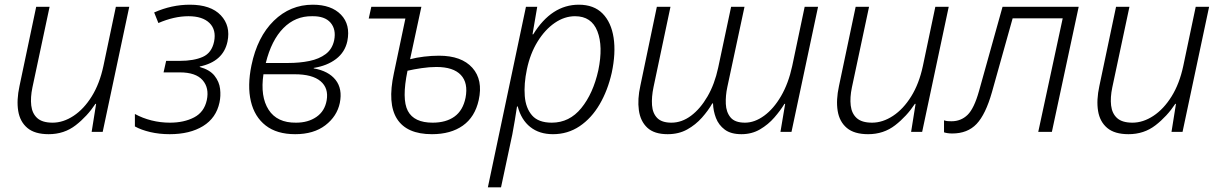

<svg xmlns="http://www.w3.org/2000/svg" viewBox="-20 -561 5191 817"><path d="M187 10Q128 10 96.5 -16.5Q65 -43 57.5 -89Q50 -135 63 -195L134 -532H191L118 -189Q109 -146 113 -112Q117 -78 138.5 -58.5Q160 -39 204 -39Q249 -39 293 -68Q337 -97 370.5 -151Q404 -205 420 -280L473 -532H530L417 0H370L389 -119H386Q351 -66 302 -28Q253 10 187 10Z M702 10Q658 10 619.5 1Q581 -8 554 -23V-76Q587 -58 625 -48.5Q663 -39 703 -39Q763 -39 806 -61.5Q849 -84 860 -135Q871 -187 842 -220Q813 -253 745 -253H676L687 -302H745Q805 -302 843 -319Q881 -336 891 -384Q901 -434 871.5 -463Q842 -492 782 -492Q721 -492 654 -463L636 -508Q710 -541 788 -541Q877 -541 919.5 -496Q962 -451 948 -384Q930 -299 830 -278V-276Q873 -264 893 -238.5Q913 -213 916.5 -183Q920 -153 914 -125Q900 -59 844 -24.5Q788 10 702 10Z M1236 10Q1158 10 1110.5 -27Q1063 -64 1047.5 -130Q1032 -196 1050 -283Q1075 -404 1145 -472.5Q1215 -541 1311 -541Q1390 -541 1431 -498.5Q1472 -456 1458 -386Q1448 -339 1410 -310Q1372 -281 1315 -272V-270Q1378 -259 1408 -221Q1438 -183 1426 -123Q1414 -66 1364.5 -28Q1315 10 1236 10ZM1308 -492Q1237 -493 1186 -441.5Q1135 -390 1111 -293H1206Q1255 -293 1296.5 -301.5Q1338 -310 1366 -331Q1394 -352 1402 -390Q1411 -436 1386.5 -464.5Q1362 -493 1308 -492ZM1240 -39Q1291 -39 1326.5 -63.5Q1362 -88 1370 -134Q1379 -186 1344 -215.5Q1309 -245 1234 -245H1101Q1087 -150 1123 -94Q1159 -38 1240 -39Z M1818 10Q1711 10 1669.5 -55Q1628 -120 1656 -249L1705 -482H1549L1560 -532H1773L1725 -309Q1751 -316 1784 -320Q1817 -324 1848 -324Q1944 -324 1990 -272.5Q2036 -221 2017 -135Q2001 -63 1949.5 -26.5Q1898 10 1818 10ZM1837 -276Q1807 -276 1773.5 -271Q1740 -266 1714 -260Q1689 -139 1715.5 -89Q1742 -39 1821 -39Q1878 -39 1914 -65Q1950 -91 1961 -145Q1973 -208 1941 -242Q1909 -276 1837 -276Z M2056 236 2218 -532H2266L2246 -415H2249Q2327 -541 2443 -541Q2507 -541 2544 -503.5Q2581 -466 2591 -400.5Q2601 -335 2583 -251Q2566 -176 2531.5 -117Q2497 -58 2446.5 -24Q2396 10 2333 10Q2275 10 2236.5 -20.5Q2198 -51 2183 -108H2180Q2176 -82 2170.5 -48Q2165 -14 2160 11L2112 236ZM2328 -39Q2403 -39 2453.5 -101Q2504 -163 2526 -262Q2547 -364 2522 -428Q2497 -492 2427 -492Q2382 -492 2340.5 -463.5Q2299 -435 2267.5 -384Q2236 -333 2222 -266Q2209 -204 2213 -152.5Q2217 -101 2244 -70Q2271 -39 2328 -39Z M2821 10Q2764 10 2734.5 -17.5Q2705 -45 2698.5 -92Q2692 -139 2705 -197L2775 -532H2833L2761 -191Q2752 -148 2754.5 -113.5Q2757 -79 2776.5 -59Q2796 -39 2837 -39Q2881 -39 2920.5 -68.5Q2960 -98 2990.5 -150.5Q3021 -203 3036 -273L3091 -532H3148L3075 -191Q3067 -154 3068.5 -119Q3070 -84 3088.5 -61.5Q3107 -39 3150 -39Q3191 -39 3231.5 -68.5Q3272 -98 3303.5 -152Q3335 -206 3351 -280L3404 -532H3461L3348 0H3301L3321 -119H3318Q3301 -91 3275 -61Q3249 -31 3214 -10.5Q3179 10 3135 10Q3090 10 3064 -9.5Q3038 -29 3026.5 -59Q3015 -89 3014 -121H3011Q2994 -91 2967 -60.5Q2940 -30 2904 -10Q2868 10 2821 10Z M3674 10Q3615 10 3583.5 -16.5Q3552 -43 3544.5 -89Q3537 -135 3550 -195L3621 -532H3678L3605 -189Q3596 -146 3600 -112Q3604 -78 3625.5 -58.5Q3647 -39 3691 -39Q3736 -39 3780 -68Q3824 -97 3857.5 -151Q3891 -205 3907 -280L3960 -532H4017L3904 0H3857L3876 -119H3873Q3838 -66 3789 -28Q3740 10 3674 10Z M4032 7Q4021 7 4011.5 5.5Q4002 4 3997 2V-49Q4006 -46 4013.5 -45.5Q4021 -45 4029 -45Q4069 -45 4097 -72Q4125 -99 4146 -174L4246 -532H4570L4456 0H4398L4502 -483H4289L4201 -169Q4174 -74 4135.5 -33.5Q4097 7 4032 7Z M4782 10Q4723 10 4691.5 -16.5Q4660 -43 4652.5 -89Q4645 -135 4658 -195L4729 -532H4786L4713 -189Q4704 -146 4708 -112Q4712 -78 4733.5 -58.5Q4755 -39 4799 -39Q4844 -39 4888 -68Q4932 -97 4965.5 -151Q4999 -205 5015 -280L5068 -532H5125L5012 0H4965L4984 -119H4981Q4946 -66 4897 -28Q4848 10 4782 10Z"/></svg>

Font: Noto Sans Light
Style: Italic
Weight: 300
Italic angle: -12°
Designer: Monotype Design Team
Foundry: Monotype Imaging Inc.
Version: Version 2.013; ttfautohint (v1.8.4.7-5d5b)